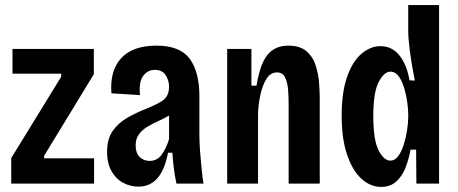

<svg xmlns="http://www.w3.org/2000/svg" viewBox="-20 -720 1798 753"><path d="M24 0V-100L220 -419V-431H29V-528H348V-429L153 -109V-99H349V0Z M523 12Q492 12 464 -2.5Q436 -17 418 -47.5Q400 -78 400 -125Q400 -174 421 -205Q442 -236 476.5 -256.5Q511 -277 552 -293Q591 -308 617 -325Q643 -342 643 -380Q643 -405 629.5 -425.5Q616 -446 587 -446Q560 -446 542 -423Q524 -400 529 -347L417 -354Q410 -442 455 -491.5Q500 -541 594 -541Q686 -541 724 -489.5Q762 -438 762 -342V-190Q762 -163 764.5 -128.5Q767 -94 770.5 -59.5Q774 -25 778 0H672Q665 -32 661.5 -61.5Q658 -91 656 -121H639Q614 12 523 12ZM567 -89Q596 -89 613.5 -112.5Q631 -136 643 -174V-267Q623 -255 600.5 -245Q578 -235 558 -223Q538 -211 525 -193.5Q512 -176 512 -149Q512 -120 527.5 -104.5Q543 -89 567 -89Z M871 0V-528H966V-384H986Q1000 -470 1029.5 -505.5Q1059 -541 1110 -541Q1157 -541 1182.5 -518.5Q1208 -496 1218.5 -462Q1229 -428 1231.5 -393Q1234 -358 1234 -334V0H1112V-310Q1112 -337 1110 -366Q1108 -395 1098.5 -415.5Q1089 -436 1066 -436Q1041 -436 1025.5 -411.5Q1010 -387 1001.5 -349.5Q993 -312 992 -273V0Z M1475 13Q1433 13 1398 -18.5Q1363 -50 1341.5 -112.5Q1320 -175 1320 -267Q1320 -359 1341.5 -419.5Q1363 -480 1398 -509.5Q1433 -539 1472 -539Q1518 -539 1547 -502Q1576 -465 1586 -405L1607 -404Q1594 -468 1587.5 -519Q1581 -570 1581 -599V-700H1702V0H1613L1612 -133H1590Q1584 -98 1571 -64Q1558 -30 1534.5 -8.5Q1511 13 1475 13ZM1511 -90Q1529 -90 1542 -108Q1555 -126 1563.5 -153Q1572 -180 1576.5 -209Q1581 -238 1581 -261V-274Q1581 -290 1577.5 -317Q1574 -344 1566 -372Q1558 -400 1544.5 -419.5Q1531 -439 1511 -439Q1487 -439 1465.5 -399Q1444 -359 1444 -265Q1444 -170 1465 -130Q1486 -90 1511 -90Z"/></svg>

Font: Bricolage Grotesque 10pt Condensed SemiBold
Style: Regular
Weight: 600
Width: 3
Designer: Mathieu Triay
Foundry: Atelier Triay
Version: Version 1.000; ttfautohint (v1.8.4.7-5d5b);gftools[0.9.32]